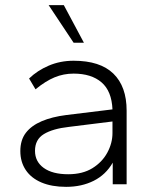

<svg xmlns="http://www.w3.org/2000/svg" viewBox="-20 -716 600 746"><path d="M237 10Q181 10 141 -7Q101 -24 80 -55.5Q59 -87 59 -129Q59 -172 80.5 -200Q102 -228 142 -245Q182 -262 237 -269L417 -291Q414 -362 374.5 -396Q335 -430 266 -430Q227 -430 192 -415.5Q157 -401 118 -369L93 -411Q125 -442 169.5 -461Q214 -480 266 -480Q369 -480 420.5 -430Q472 -380 472 -286V0H418V-84Q391 -37 344 -13.5Q297 10 237 10ZM245 -39Q301 -39 339 -62.5Q377 -86 397 -123Q417 -160 417 -199V-244L248 -223Q185 -216 150.5 -195Q116 -174 116 -130Q116 -88 150 -63.5Q184 -39 245 -39ZM266 -550 169 -696H228L306 -550Z"/></svg>

Font: Gantari Light
Style: Regular
Weight: 300
Designer: Anugrah Pasau
Foundry: Lafontype
Version: Version 1.000; ttfautohint (v1.8.3)